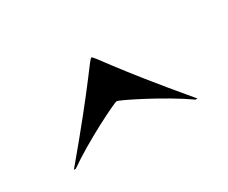

<svg xmlns="http://www.w3.org/2000/svg" viewBox="-51 -933 568 479"><g transform="rotate(-30 232.5 -693.5)"><path d="M232.5 -804.5C226.5 -804.5 202 -759 54.5 -583.5H60C121.5 -627 225.5 -678.5 232.5 -678.5C239.5 -678.5 343.5 -627 405 -583.5H410.5C262.5 -759 238.5 -804.5 232.5 -804.5Z"/></g></svg>

Font: Beautique Display
Style: Bold
Weight: 700
Designer: Nhat-Quang Ngo
Version: Version 1.100;Glyphs 3.2.3 (3260)